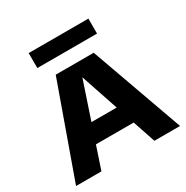

<svg xmlns="http://www.w3.org/2000/svg" viewBox="-175 -923 1041 1072"><g transform="rotate(-30 346.0 -387.5)"><path d="M11 0 223.5 -595H468.5L681.5 0H516L337 -532H353L174.5 0ZM181.5 -146 219 -266H472.5L509.5 -146ZM153 -678.5V-775H538V-678.5Z"/></g></svg>

Font: Encode Sans SC SemiExpanded
Style: Bold
Weight: 700
Width: 6
Designer: Multiple Designers
Foundry: Impallari Type
Version: Version 3.002